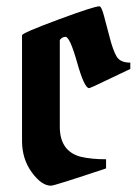

<svg xmlns="http://www.w3.org/2000/svg" viewBox="-20 -590 444 610"><path d="M188 -473Q178 -473 170 -463V-187Q170 -110 236 -92Q270 -84 317 -84V-55Q153 0 142 0Q112 0 81 -42.5Q50 -85 50 -142V-478Q50 -485 164.5 -527.5Q279 -570 296 -570Q302 -570 310 -541Q318 -512 328.5 -471Q339 -430 350.5 -410.5Q362 -391 394 -391V-371Q372 -361 319.5 -335.5Q267 -310 263 -310Q248 -310 225 -391.5Q202 -473 188 -473Z"/></svg>

Font: Pirata One
Style: Regular
Weight: 400
Designer: Rodrigo Fuenzalida, Nicolas Massi
Foundry: Rodrigo Fuenzalida, Nicolas Massi
Version: Version 1.001